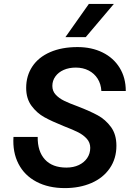

<svg xmlns="http://www.w3.org/2000/svg" viewBox="-20 -951 690 983"><path d="M49 -250H173Q172 -176 210 -134.5Q248 -93 320 -93Q356 -93 383.5 -106Q411 -119 426.5 -142Q442 -165 442 -194Q442 -221 424.5 -240.5Q407 -260 380.5 -273.5Q354 -287 307 -305Q245 -330 207 -351Q169 -372 141.5 -409Q114 -446 114 -501Q114 -563 145.5 -610.5Q177 -658 236.5 -684Q296 -710 377 -710Q449 -710 505 -682.5Q561 -655 592.5 -604Q624 -553 624 -485H499Q497 -521 480 -548Q463 -575 434 -590Q405 -605 368 -605Q333 -605 306 -593Q279 -581 263.5 -559.5Q248 -538 248 -511Q248 -485 265 -466.5Q282 -448 308.5 -435Q335 -422 379 -406Q441 -382 480.5 -360.5Q520 -339 548 -301Q576 -263 576 -205Q576 -139 542 -89.5Q508 -40 448 -14Q388 12 312 12Q228 12 166.5 -20.5Q105 -53 74.5 -112.5Q44 -172 49 -250ZM435 -931H563L419 -761H315Z"/></svg>

Font: Azeret Mono Medium
Style: Italic
Weight: 500
Italic angle: -12°
Designer: Martin Vácha
Foundry: Displaay
Version: Version 1.000; Glyphs 3.0.3, build 3074